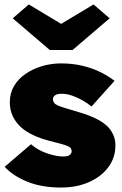

<svg xmlns="http://www.w3.org/2000/svg" viewBox="-20 -830 547 860"><path d="M253 10Q166 10 101.5 -16.5Q37 -43 1 -83L119 -184Q151 -156 192.5 -142.5Q234 -129 262 -129Q272 -129 279.5 -130.5Q287 -132 291.5 -135.5Q296 -139 298.5 -143Q301 -147 301 -153Q301 -168 285 -175Q276 -179 255.5 -185Q235 -191 202 -199Q163 -209 130.5 -224Q98 -239 75 -259Q51 -281 37.5 -309Q24 -337 24 -372Q24 -413 43 -445Q62 -477 95 -499.5Q128 -522 169 -534Q210 -546 253 -546Q302 -546 344.5 -536.5Q387 -527 424.5 -509.5Q462 -492 493 -468L390 -353Q373 -367 350.5 -380Q328 -393 303.5 -401.5Q279 -410 258 -410Q247 -410 239.5 -408.5Q232 -407 227 -403.5Q222 -400 219.5 -395.5Q217 -391 217 -385Q217 -377 222 -370Q227 -363 238 -358Q247 -354 268.5 -347Q290 -340 332 -328Q377 -315 411.5 -298Q446 -281 467 -258Q481 -242 489 -222Q497 -202 497 -179Q497 -124 465.5 -81.5Q434 -39 379 -14.5Q324 10 253 10ZM203 -606 37 -748 109 -810 269 -714H239L399 -810L471 -748L305 -606Z"/></svg>

Font: Lexend Deca Black
Style: Regular
Weight: 900
Designer: Bonnie Shaver-Troup, Thomas Jockin
Foundry: Lexend
Version: Version 1.007